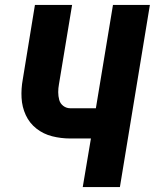

<svg xmlns="http://www.w3.org/2000/svg" viewBox="-20 -755 625 775"><path d="M314 0H464L585 -735H436L367 -318H264Q248 -318 235.5 -327.5Q223 -337 219 -352Q215 -367 215 -383Q215 -399 218 -415L271 -735H121L72 -435Q65 -397 67 -360Q69 -323 84 -290.5Q99 -258 127 -236Q155 -214 190.5 -205Q226 -196 264 -196H347Z"/></svg>

Font: Iosevka Sparkle Heavy
Style: Italic
Weight: 900
Italic angle: -9°
Designer: Belleve Invis
Foundry: Belleve Invis
Version: Version 4.5.0; ttfautohint (v1.8.3)